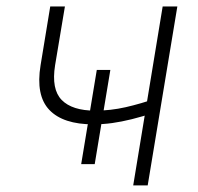

<svg xmlns="http://www.w3.org/2000/svg" viewBox="-20 -562 600 582"><path d="M262.7 -185.1Q171.4 -185.1 129.6 -228.8Q87.9 -272.5 103 -364.3L132.3 -542.5H176.8L147 -364.3Q135.3 -291.5 167 -259Q198.7 -226.6 268.6 -226.6Q314.9 -226.6 361.1 -237.1Q407.2 -247.6 457 -265.1L449.7 -221.2Q411.1 -208.5 379.6 -200.7Q348.1 -192.9 320.1 -189Q292 -185.1 262.7 -185.1ZM383.8 0 473.1 -542.5H517.6L427.7 0ZM226.1 -64.5 273.4 -350.1H314.5L267.1 -64.5Z"/></svg>

Font: Inter 16pt ExtraLight
Style: Italic
Weight: 250
Italic angle: -9.3988°
Version: Version 4.001;git-66647c0bb